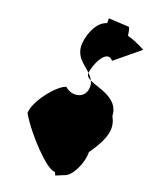

<svg xmlns="http://www.w3.org/2000/svg" viewBox="-84 -785 695 874"><g transform="rotate(10 263.5 -348.0)"><path d="M58 -233C93 -138 190 5 224 8C230 8 232 32 233 25L273 16C307 14 356 -52 364 -106C442 -184 460 -232 441 -286C454 -373 351 -402 316 -429C319 -420 320 -411 318 -401C309 -340 240 -342 212 -381C167 -378 66 -286 58 -233ZM248 -589C233 -526 275 -496 300 -461C308 -498 366 -586 396 -534L527 -608C500 -629 475 -646 447 -659C448 -667 449 -700 443 -700L348 -722L344 -699C300 -694 263 -644 248 -589ZM299 -458C297 -447 304 -438 316 -429C313 -441 307 -451 300 -461Z"/></g></svg>

Font: Ampere
Style: SuCndIta
Weight: 400
Version: Version 1